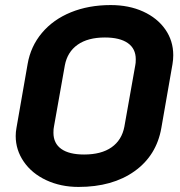

<svg xmlns="http://www.w3.org/2000/svg" viewBox="-20 -729 712 758"><path d="M42 -192Q42 -208 45 -224L89 -476Q101 -546 145.5 -599Q190 -652 260 -680.5Q330 -709 417 -709Q489 -709 545 -683.5Q601 -658 632.5 -613Q664 -568 664 -511Q664 -494 661 -476L617 -224Q598 -115 511 -53Q424 9 290 9Q220 9 163 -17.5Q106 -44 74 -90.5Q42 -137 42 -192ZM471 -229 514 -471Q516 -479 516 -495Q516 -537 484.5 -559Q453 -581 394 -581Q327 -581 286.5 -552.5Q246 -524 236 -471L193 -229Q191 -221 191 -205Q191 -163 222 -141Q253 -119 312 -119Q380 -119 420.5 -147.5Q461 -176 471 -229Z"/></svg>

Font: K2D ExtraBold
Style: Italic
Weight: 800
Italic angle: -10°
Designer: Katatrad Aksorn Co.,Ltd.
Foundry: Cadson Demak Co.,Ltd.
Version: Version 1.000; ttfautohint (v1.6)